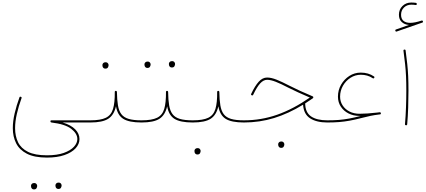

<svg xmlns="http://www.w3.org/2000/svg" viewBox="-20 -961 3294 1485"><path d="M79.1 30.3Q79.1 -23.4 93.3 -84.2Q107.4 -145 130.4 -207.5Q132.8 -215.3 141.1 -212.4Q149.4 -210 146.5 -201.7Q124 -139.6 110.4 -80.6Q96.7 -21.5 96.7 30.3Q96.7 91.8 119.6 139.2Q142.6 186.5 196.5 213.4Q250.5 240.2 343.3 240.2Q421.4 240.2 473.4 221.7Q525.4 203.1 551.8 174.3Q578.1 145.5 578.1 114.3Q578.1 72.3 531 35.6Q483.9 -1 377.4 -13.7Q371.1 -14.6 370.1 -21.5Q369.1 -30.3 378.4 -30.3H678.7Q687 -30.3 687 -22Q687 -13.7 678.7 -13.7H464.4Q529.3 5.9 562 39.6Q594.7 73.2 594.7 114.3Q594.7 153.3 564.7 186Q534.7 218.8 478.5 238.3Q422.4 257.8 343.3 257.8Q246.6 257.8 188.7 228.3Q130.9 198.7 105 147.5Q79.1 96.2 79.1 30.3ZM408.7 472.7Q408.7 464.8 414.8 458Q420.9 451.2 433.1 451.2Q446.3 451.2 452.6 460.9Q456.5 466.8 456.5 473.6Q456.5 482.4 451.2 491.5Q445.8 500.5 431.6 500.5Q422.4 500.5 417.2 495.6Q412.1 490.7 410.2 484.4Q408.7 479 408.7 472.7ZM219.7 476.1Q219.7 468.3 225.8 461.4Q231.9 454.6 244.1 454.6Q257.3 454.6 263.7 464.4Q267.6 470.2 267.6 477.1Q267.6 485.8 262.2 494.9Q256.8 503.9 242.7 503.9Q233.4 503.9 228.3 499Q223.1 494.1 221.2 487.8Q219.7 482.4 219.7 476.1Z M669.9 -22Q669.9 -30.3 678.7 -30.3Q758.3 -30.3 799.1 -50.3Q839.8 -70.3 854.2 -118.4Q868.7 -166.5 867.7 -249.5Q867.7 -258.3 877 -258.3Q884.3 -257.3 884.3 -250Q885.3 -188 892.3 -145.8Q899.4 -103.5 918.5 -78.1Q937.5 -52.7 974.9 -41.5Q1012.2 -30.3 1074.2 -30.3H1074.7Q1083 -30.3 1083 -22Q1083 -13.7 1074.7 -13.7H1074.2Q978.5 -13.7 933.6 -41.7Q888.7 -69.8 877 -139.2Q861.8 -71.3 817.4 -42.5Q772.9 -13.7 678.7 -13.7Q669.9 -13.7 669.9 -22ZM772 -458Q772 -465.8 778.1 -472.7Q784.2 -479.5 796.4 -479.5Q809.6 -479.5 815.9 -469.7Q819.8 -463.9 819.8 -457Q819.8 -448.2 814.5 -439.2Q809.1 -430.2 794.9 -430.2Q785.6 -430.2 780.5 -435.1Q775.4 -439.9 773.4 -446.3Q772 -451.7 772 -458Z M1065.9 -22Q1065.9 -30.3 1074.7 -30.3Q1154.3 -30.3 1195.1 -50.3Q1235.8 -70.3 1250.2 -118.4Q1264.6 -166.5 1263.7 -249.5Q1263.7 -258.3 1272.9 -258.3Q1280.3 -257.3 1280.3 -250Q1281.2 -188 1288.3 -145.8Q1295.4 -103.5 1314.5 -78.1Q1333.5 -52.7 1370.8 -41.5Q1408.2 -30.3 1470.2 -30.3H1470.7Q1479 -30.3 1479 -22Q1479 -13.7 1470.7 -13.7H1470.2Q1374.5 -13.7 1329.6 -41.7Q1284.7 -69.8 1272.9 -139.2Q1257.8 -71.3 1213.4 -42.5Q1168.9 -13.7 1074.7 -13.7Q1065.9 -13.7 1065.9 -22ZM1286.1 -466.8Q1286.1 -474.6 1292.2 -481.4Q1298.3 -488.3 1310.5 -488.3Q1323.7 -488.3 1330.1 -478.5Q1334 -472.7 1334 -465.8Q1334 -457 1328.6 -448Q1323.2 -439 1309.1 -439Q1299.8 -439 1294.7 -443.8Q1289.6 -448.7 1287.6 -455.1Q1286.1 -460.4 1286.1 -466.8ZM1097.2 -463.4Q1097.2 -471.2 1103.3 -478Q1109.4 -484.9 1121.6 -484.9Q1134.8 -484.9 1141.1 -475.1Q1145 -469.2 1145 -462.4Q1145 -453.6 1139.6 -444.6Q1134.3 -435.5 1120.1 -435.5Q1110.8 -435.5 1105.7 -440.4Q1100.6 -445.3 1098.6 -451.7Q1097.2 -457 1097.2 -463.4Z M1461.9 -22Q1461.9 -30.3 1470.7 -30.3Q1550.3 -30.3 1591.1 -50.3Q1631.8 -70.3 1646.2 -118.4Q1660.6 -166.5 1659.7 -249.5Q1659.7 -258.3 1668.9 -258.3Q1676.3 -257.3 1676.3 -250Q1677.2 -188 1684.3 -145.8Q1691.4 -103.5 1710.4 -78.1Q1729.5 -52.7 1766.8 -41.5Q1804.2 -30.3 1866.2 -30.3H1866.7Q1875 -30.3 1875 -22Q1875 -13.7 1866.7 -13.7H1866.2Q1770.5 -13.7 1725.6 -41.7Q1680.7 -69.8 1668.9 -139.2Q1653.8 -71.3 1609.4 -42.5Q1564.9 -13.7 1470.7 -13.7Q1461.9 -13.7 1461.9 -22ZM1483.9 206.1Q1483.9 198.2 1490 191.4Q1496.1 184.6 1508.3 184.6Q1521.5 184.6 1527.8 194.3Q1531.7 200.2 1531.7 207Q1531.7 215.8 1526.4 224.9Q1521 233.9 1506.8 233.9Q1497.6 233.9 1492.4 229Q1487.3 224.1 1485.4 217.8Q1483.9 212.4 1483.9 206.1Z M2045.9 -361.3Q2078.1 -361.3 2119.6 -344.7Q2161.1 -328.1 2219.2 -297.9Q2255.4 -279.3 2299.6 -259Q2343.8 -238.8 2398.4 -215.8Q2403.3 -213.9 2403.3 -208Q2403.3 -203.6 2399.4 -200.7Q2369.6 -179.7 2340.3 -161.1Q2341.3 -91.3 2385.7 -60.8Q2430.2 -30.3 2511.2 -30.3H2511.7Q2520 -30.3 2520 -22Q2520 -13.7 2511.7 -13.7H2511.2Q2428.2 -13.7 2378.4 -45.9Q2328.6 -78.1 2324.2 -151.4Q2211.9 -82.5 2100.1 -48.1Q1988.3 -13.7 1866.7 -13.7Q1857.9 -13.7 1857.9 -22Q1857.9 -30.3 1866.7 -30.3Q2001 -30.3 2125.2 -74.2Q2249.5 -118.2 2376.5 -206.5Q2327.1 -228 2286.4 -246.3Q2245.6 -264.6 2211.4 -282.2Q2153.3 -312.5 2113.5 -328.1Q2073.7 -343.8 2045.9 -343.8Q2018.1 -343.8 1992.7 -316.4Q1967.3 -289.1 1938.5 -228.5Q1934.6 -220.2 1926.8 -224.1Q1918.9 -228 1922.9 -235.4Q1951.7 -296.4 1981 -328.9Q2010.3 -361.3 2045.9 -361.3ZM2131.3 154.8Q2131.3 147 2137.5 140.1Q2143.6 133.3 2155.8 133.3Q2168.9 133.3 2175.3 143.1Q2179.2 148.9 2179.2 155.8Q2179.2 164.6 2173.8 173.6Q2168.5 182.6 2154.3 182.6Q2145 182.6 2139.9 177.7Q2134.8 172.9 2132.8 166.5Q2131.3 161.1 2131.3 154.8Z M2502.9 -22Q2502.9 -30.3 2511.7 -30.3Q2560.1 -30.3 2600.3 -33.4Q2640.6 -36.6 2681.4 -44.2Q2722.2 -51.8 2770.5 -64.5Q2765.6 -64.5 2760.7 -64.5Q2713.4 -64.5 2675.5 -83.7Q2637.7 -103 2615.7 -136.7Q2593.8 -170.4 2593.8 -213.4Q2593.8 -263.7 2617.9 -305.9Q2642.1 -348.1 2682.1 -373.8Q2722.2 -399.4 2770.5 -399.4Q2829.1 -399.4 2872.1 -370.1Q2878.9 -365.2 2874 -358.4Q2869.1 -351.6 2862.3 -356.4Q2823.7 -382.8 2770.5 -382.8Q2727.5 -382.8 2691.2 -359.6Q2654.8 -336.4 2632.6 -297.9Q2610.4 -259.3 2610.4 -213.4Q2610.4 -175.8 2629.9 -145.8Q2649.4 -115.7 2683.3 -98.4Q2717.3 -81.1 2760.7 -81.1Q2791 -81.1 2824.2 -83.5Q2857.4 -85.9 2897 -90.3Q2906.2 -91.8 2916.5 -92.8Q2924.8 -93.3 2925.8 -85Q2926.8 -76.7 2918.5 -76.2Q2914.1 -75.7 2909.7 -75.2Q2877.4 -71.3 2845.9 -64.9Q2814.5 -58.6 2774.4 -47.9Q2725.6 -35.2 2684.1 -27.6Q2642.6 -20 2601.6 -16.8Q2560.5 -13.7 2511.7 -13.7Q2502.9 -13.7 2502.9 -22Z M3038.1 -722.2Q3035.2 -730 3042.5 -732.9L3143.1 -768.1Q3108.9 -770.5 3087.2 -790.8Q3065.4 -811 3065.4 -846.7Q3065.4 -887.7 3092.8 -914.6Q3120.1 -941.4 3161.1 -941.4Q3168.5 -941.4 3179.2 -940.7Q3189.9 -939.9 3196.8 -939Q3203.6 -938 3203.6 -930.7Q3203.6 -920.4 3193.8 -922.4Q3188.5 -923.3 3178.2 -924.1Q3168 -924.8 3161.1 -924.8Q3127 -924.8 3104.5 -902.8Q3082 -880.9 3082 -846.7Q3082 -815.4 3100.8 -799.8Q3119.6 -784.2 3152.3 -784.2Q3188 -784.2 3240.7 -801.8Q3248 -804.2 3251 -796.4Q3253.4 -788.1 3246.1 -786.1L3048.3 -717.3Q3041 -714.4 3038.1 -722.2ZM3100.6 -568.4Q3099.6 -576.7 3107.9 -577.6Q3116.2 -578.6 3117.2 -570.3Q3125 -511.7 3129.9 -465.8Q3134.8 -419.9 3137 -371.8Q3139.2 -323.7 3139.2 -259.3Q3139.2 -198.7 3137 -129.9Q3134.8 -61 3129.4 0Q3128.4 8.8 3120.1 7.8Q3111.3 6.8 3112.3 -1Q3117.7 -61 3120.1 -129.9Q3122.6 -198.7 3122.6 -259.3Q3122.6 -323.2 3120.4 -370.8Q3118.2 -418.5 3113.3 -464.1Q3108.4 -509.8 3100.6 -568.4Z"/></svg>

Font: Mikhak Thin
Style: Regular
Weight: 100
Designer: Amin Abedi
Version: Version 3.3